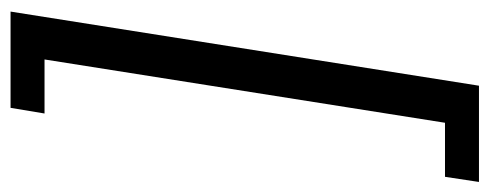

<svg xmlns="http://www.w3.org/2000/svg" viewBox="-340 -482 950 373"><g transform="rotate(-90 135.5 -295.0)"><path d="M-21 94H84L207 -684H102L113 -750H300L156 160H-31Z"/></g></svg>

Font: Thasadith
Style: Bold Italic
Weight: 700
Italic angle: -9°
Designer: Cadson Demak Co.,Ltd.
Foundry: Cadson Demak Co.,Ltd.
Version: Version 1.000; ttfautohint (v1.6)